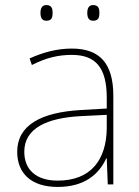

<svg xmlns="http://www.w3.org/2000/svg" viewBox="-20 -729 551 759"><path d="M140 -678C140 -661 145 -647 163 -647C185 -647 188 -661 188 -678C188 -694 185 -709 163 -709C145 -709 140 -694 140 -678ZM325 -678C325 -661 330 -647 348 -647C370 -647 373 -661 373 -678C373 -694 370 -709 348 -709C330 -709 325 -694 325 -678ZM264 -537C205 -537 150 -522 97 -498L106 -472C163 -501 211 -512 264 -512C357 -512 402 -463 402 -343V-300L299 -294C142 -285 48 -234 48 -129C48 -45 102 10 208 10C316 10 372 -42 400 -103H402L406 0H428V-350C428 -480 373 -537 264 -537ZM301 -270 402 -275V-220C400 -99 341 -15 208 -15C123 -15 76 -58 76 -129C76 -222 165 -263 301 -270Z"/></svg>

Font: Noto Sans Gurmukhi Thin
Style: Regular
Weight: 100
Designer: Jelle Bosma - Monotype Design Team
Foundry: Monotype Imaging Inc.
Version: Version 2.004